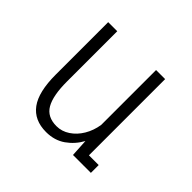

<svg xmlns="http://www.w3.org/2000/svg" viewBox="-129 -648 808 808"><g transform="rotate(45 275.0 -244.0)"><path d="M233.5 12Q163 12 127.2 -36.5Q91.5 -85 91.5 -188V-500H145.5V-201Q145.5 -116.5 168.8 -76.5Q192 -36.5 247 -36.5Q278.5 -36.5 306 -54.8Q333.5 -73 352 -104Q370.5 -135 376.5 -173.5V-500H430.5V-46.5H488.5V0H382L377.5 -78.5Q356 -39 319.8 -13.5Q283.5 12 233.5 12Z"/></g></svg>

Font: Trispace SemiCondensed ExtraLight
Style: Regular
Weight: 200
Width: 4
Designer: Tyler Finck
Foundry: Etcetera Type Company
Version: Version 1.210; ttfautohint (v1.8.3)